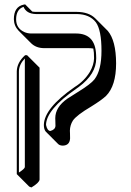

<svg xmlns="http://www.w3.org/2000/svg" viewBox="-20 -575 593 872"><path d="M122.6 276.4 112.8 272.5 56.2 215.8V-251Q57.1 -291 93.8 -324.2H103L159.7 -267.6V240.7Q157.7 255.4 122.6 276.4ZM297.4 18.6Q297.4 21.5 297.9 30.3Q298.3 45.4 298.3 53.7Q296.4 85.9 264.6 86.4Q251.5 85.9 244.6 79.6L188 22.9Q179.2 12.7 179.2 -7.8Q180.7 -84 319.8 -180.2Q362.3 -206.5 388.2 -248.5Q406.2 -279.8 407.2 -310.1Q407.2 -338.9 403.8 -354.5Q393.1 -356.4 381.3 -356.4H178.7Q143.6 -356.9 121.1 -378.9L64.5 -435.5Q43.5 -457.5 43 -487.8Q43 -543.9 86.4 -553.7Q93.8 -554.7 94.2 -555.2L126.5 -522.5Q134.8 -521 143.1 -521H329.1Q383.8 -520.5 413.1 -491.2L469.7 -434.6Q506.8 -390.6 507.3 -287.6Q507.3 -185.1 461.4 -139.2Q442.4 -121.1 394.5 -91.3Q327.6 -51.8 311 -27.3Q297.9 -6.3 297.4 18.6ZM231 -38.1Q231 -88.4 286.1 -127Q301.8 -137.7 333 -156.7Q392.1 -192.9 409.2 -214.8Q440.9 -256.3 440.9 -344.2Q440.9 -438.5 415.5 -473.6Q387.2 -510.3 329.1 -511.2H143.1Q100.1 -512.2 86.9 -543.9Q53.7 -532.7 53.2 -487.8Q53.2 -446.8 89.8 -429.7Q105 -422.9 122.1 -422.9H325.2Q413.1 -422.9 416.5 -325.7Q417 -318.4 417 -310.1Q417 -238.8 337.9 -180.2Q331.1 -175.3 325.7 -171.4Q190.4 -77.6 189 -7.8Q194.3 18.1 208 20Q230.5 14.2 231.9 -2.9Q231.9 -10.7 231.4 -25.4Q231 -34.7 231 -38.1ZM65.9 208.5Q91.3 192.4 92.8 184.1V-309.6Q66.4 -281.7 65.9 -251Z"/></svg>

Font: Linux Biolinum Shadow O
Style: Bold
Weight: 700
Designer: Philipp H. Poll
Foundry: Philipp H. Poll
Version: Version 0.9.2